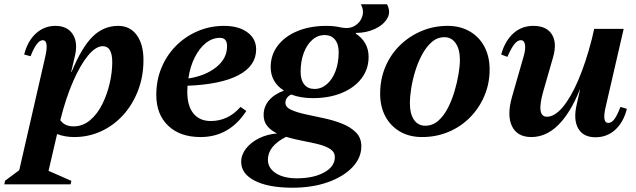

<svg xmlns="http://www.w3.org/2000/svg" viewBox="-91 -627 2975 898"><path d="M-71 235 -67 218 -1 169 121 -363Q138 -439 109 -439Q81 -439 52 -364L22 -372Q38 -435 77 -470.5Q116 -506 168 -506Q223 -506 248.5 -468Q274 -430 260 -368L242 -291H244Q291 -405 342 -455.5Q393 -506 462 -506Q517 -506 548.5 -463Q580 -420 580 -346Q580 -270 555 -204.5Q530 -139 486 -90Q442 -41 383 -13.5Q324 14 256 14Q213 14 176 0L136 172L243 219L239 235ZM390 -411Q357 -411 321 -367.5Q285 -324 251 -246.5Q217 -169 191 -65Q211 -36 253 -36Q296 -36 330 -64.5Q364 -93 387 -139Q410 -185 422 -237Q434 -289 434 -336Q434 -411 390 -411Z M847 14Q751 14 695.5 -39Q640 -92 640 -183Q640 -251 664 -309.5Q688 -368 731.5 -412Q775 -456 833 -481Q891 -506 957 -506Q1025 -506 1066 -476Q1107 -446 1107 -396Q1107 -319 1024.5 -275.5Q942 -232 786 -226Q785 -211 785 -197Q785 -132 813.5 -96.5Q842 -61 895 -61Q976 -61 1034 -127L1061 -108Q982 14 847 14ZM938 -450Q902 -450 871.5 -425.5Q841 -401 819.5 -358Q798 -315 790 -260Q869 -272 920 -312.5Q971 -353 971 -411Q971 -450 938 -450Z M1277 251Q1165 251 1101 218.5Q1037 186 1037 130Q1037 97 1059.5 68Q1082 39 1120 20Q1158 1 1205 -3Q1177 -16 1159.5 -37Q1142 -58 1142 -89Q1142 -128 1167 -157.5Q1192 -187 1237 -203Q1175 -243 1175 -313Q1175 -370 1208 -413.5Q1241 -457 1300 -481.5Q1359 -506 1436 -506Q1474 -506 1507 -498Q1544 -491 1569.5 -507Q1595 -523 1603.5 -550.5Q1612 -578 1597 -607H1719Q1738 -571 1720 -540.5Q1702 -510 1662 -491.5Q1622 -473 1573 -473V-470Q1633 -430 1633 -361Q1633 -304 1600 -260.5Q1567 -217 1508 -192.5Q1449 -168 1372 -168Q1315 -168 1271 -185Q1244 -172 1244 -146Q1244 -126 1269.5 -114Q1295 -102 1335.5 -93Q1376 -84 1421.5 -74.5Q1467 -65 1507 -49.5Q1547 -34 1573 -8.5Q1599 17 1599 57Q1599 112 1556.5 156Q1514 200 1441.5 225.5Q1369 251 1277 251ZM1380 -211Q1412 -211 1438 -233.5Q1464 -256 1478.5 -295Q1493 -334 1493 -383Q1493 -421 1475.5 -442Q1458 -463 1428 -463Q1395 -463 1369.5 -440.5Q1344 -418 1329.5 -379Q1315 -340 1315 -291Q1315 -253 1332 -232Q1349 -211 1380 -211ZM1162 120Q1162 159 1199 183Q1236 207 1297 207Q1375 207 1425 179.5Q1475 152 1475 108Q1475 84 1453.5 70Q1432 56 1397.5 47.5Q1363 39 1323.5 31.5Q1284 24 1247 13Q1162 56 1162 120Z M1883 14Q1824 14 1780 -11.5Q1736 -37 1711.5 -82.5Q1687 -128 1687 -189Q1687 -256 1711 -313.5Q1735 -371 1778.5 -414Q1822 -457 1879.5 -481.5Q1937 -506 2003 -506Q2061 -506 2105.5 -480.5Q2150 -455 2174.5 -409Q2199 -363 2199 -302Q2199 -236 2174.5 -178.5Q2150 -121 2107 -77.5Q2064 -34 2006.5 -10Q1949 14 1883 14ZM1898 -39Q1932 -39 1958 -61.5Q1984 -84 2003 -120.5Q2022 -157 2034.5 -199Q2047 -241 2053.5 -280Q2060 -319 2060 -346Q2060 -396 2040.5 -424.5Q2021 -453 1988 -453Q1954 -453 1928 -430Q1902 -407 1882.5 -370.5Q1863 -334 1850.5 -292.5Q1838 -251 1832 -212Q1826 -173 1826 -146Q1826 -95 1845 -67Q1864 -39 1898 -39Z M2394 14Q2328 14 2303.5 -37Q2279 -88 2304 -175L2358 -363Q2368 -397 2364.5 -418Q2361 -439 2345 -439Q2330 -439 2315.5 -421.5Q2301 -404 2282 -361L2253 -372Q2271 -436 2310 -471Q2349 -506 2403 -506Q2465 -506 2490 -466.5Q2515 -427 2496 -360L2450 -200Q2416 -81 2467 -81Q2503 -81 2541 -126Q2579 -171 2614 -253Q2649 -335 2677 -444L2688 -492H2826L2742 -128Q2724 -52 2754 -52Q2769 -52 2782 -69Q2795 -86 2811 -127L2841 -118Q2825 -55 2786.5 -20Q2748 15 2694 15Q2637 15 2613.5 -26Q2590 -67 2606 -137L2622 -208H2621Q2531 14 2394 14Z"/></svg>

Font: Platypi SemiBold
Style: Italic
Weight: 600
Italic angle: -13°
Designer: David Sargent
Foundry: Bolt Cutter Type
Version: Version 1.200; ttfautohint (v1.8.4.7-5d5b)